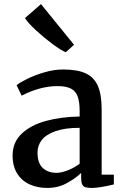

<svg xmlns="http://www.w3.org/2000/svg" viewBox="-20 -906 601 937"><path d="M41.5 0ZM368.7 -362.8Q368.7 -408.7 359.1 -435.1Q349.6 -461.4 326.2 -473.6Q302.7 -485.8 259.8 -485.8Q177.2 -485.8 85.9 -439.5H85.4L61 -490.2Q74.2 -502 111.6 -520.5Q148.9 -539.1 196.5 -553Q244.1 -566.9 287.1 -566.9Q358.4 -566.9 399.2 -547.6Q439.9 -528.3 458 -485.8Q476.1 -443.4 476.1 -371.1V-53.7H535.6V-5.9Q464.4 11.2 428.2 11.2Q407.7 11.2 397 7.8Q386.2 4.4 381.1 -6.1Q376 -16.6 376 -38.6V-62Q349.6 -36.1 306.6 -12.5Q263.7 11.2 210.4 11.2Q163.6 11.2 125.2 -5.9Q86.9 -22.9 64.2 -58.6Q41.5 -94.2 41.5 -147.5Q41.5 -212.4 86.7 -254.4Q131.8 -296.4 205.3 -316.2Q278.8 -335.9 368.7 -337.4ZM368.7 -282.2Q296.9 -282.2 250.7 -265.9Q204.6 -249.5 183.8 -222.7Q163.1 -195.8 163.1 -161.6Q163.1 -110.4 188.5 -86.4Q213.9 -62.5 256.8 -62.5Q279.8 -62.5 312.3 -75.4Q344.7 -88.4 368.7 -106.9ZM179.7 -885.7H180.2L341.3 -687.5L301.3 -651.4H300.8Q279.3 -659.2 236.6 -690.9Q193.8 -722.7 154.3 -759.3Q114.7 -795.9 102.1 -817.9Z"/></svg>

Font: Merriweather
Style: Regular
Weight: 400
Designer: Eben Sorkin
Foundry: Eben Sorkin
Version: Version 1.584; ttfautohint (v1.6)